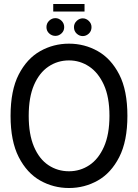

<svg xmlns="http://www.w3.org/2000/svg" viewBox="-20 -931 693 963"><path d="M33 -350Q33 -478 74 -557.5Q115 -637 181.5 -674.5Q248 -712 326 -712Q404 -712 470.5 -674.5Q537 -637 578 -557.5Q619 -478 619 -350Q619 -223 578 -143Q537 -63 470.5 -25.5Q404 12 326 12Q248 12 181.5 -25.5Q115 -63 74 -143Q33 -223 33 -350ZM124 -350Q124 -257 150.5 -195Q177 -133 223 -102.5Q269 -72 326 -72Q382 -72 428 -102.5Q474 -133 501.5 -195Q529 -257 529 -350Q529 -444 501 -505.5Q473 -567 427 -597.5Q381 -628 326 -628Q269 -628 223 -597Q177 -566 150.5 -504.5Q124 -443 124 -350ZM258 -751Q240 -751 226.5 -763.5Q213 -776 213 -795Q213 -814 226.5 -827Q240 -840 258 -840Q275 -840 288.5 -827Q302 -814 302 -795Q302 -776 288.5 -763.5Q275 -751 258 -751ZM395 -750Q378 -750 364.5 -762.5Q351 -775 351 -795Q351 -813 364.5 -826Q378 -839 395 -839Q412 -839 425.5 -826Q439 -813 439 -795Q439 -775 425.5 -762.5Q412 -750 395 -750ZM247 -911H404V-873H247Z"/></svg>

Font: Phudu
Style: Regular
Weight: 400
Version: Version 1.005;gftools[0.9.23]